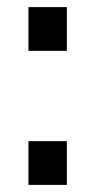

<svg xmlns="http://www.w3.org/2000/svg" viewBox="-20 -520 268 540"><path d="M60 0H168V-123H60ZM60 -377H168V-500H60Z"/></svg>

Font: Perun
Style: Regular
Weight: 400
Foundry: Copyright (c) Stefan Peev, Context Ltd, 2016
Version: Version 1.089